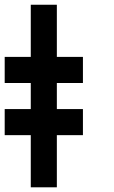

<svg xmlns="http://www.w3.org/2000/svg" viewBox="-20 -798 484 818"><path d="M111.1 -555.6V-777.8H222.2V-555.6H333.3V-444.4H222.2V-333.3H333.3V-222.2H222.2V0H111.1V-222.2H0V-333.3H111.1V-444.4H0V-555.6Z"/></svg>

Font: Pixeloid Sans
Style: Regular
Weight: 400
Designer: GGBotNet
Foundry: GGBotNet
Version: 0.5